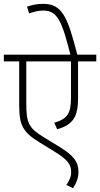

<svg xmlns="http://www.w3.org/2000/svg" viewBox="-20 -907 522 1001"><path d="M482 -587V-622H383C332 -821 304 -887 204 -887C174 -887 146 -881 121 -872L132 -837C156 -846 182 -852 206 -852C281 -852 304 -792 347 -622H0V-587H80V-363C80 -256 96 -220 187 -164L262 -118C334 -74 351 -49 351 -9C351 15 341 36 326 57L361 74C378 48 389 21 389 -10C389 -62 367 -96 281 -147L209 -191C130 -239 117 -265 117 -369V-587H350V-396C350 -317 333 -288 263 -267L278 -233C361 -257 387 -298 387 -395V-587Z"/></svg>

Font: Noto Sans Devanagari SemiCondensed ExtraLight
Style: Regular
Weight: 200
Width: 4
Designer: Jelle Bosma - Monotype Design Team
Foundry: Monotype Imaging Inc.
Version: Version 2.004